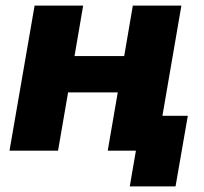

<svg xmlns="http://www.w3.org/2000/svg" viewBox="-20 -540 731 688"><path d="M456 -520 425 -339H247L278 -520H104L14 0H188L224 -209H402L366 0H467L445 128H609L653 -125H562L630 -520Z"/></svg>

Font: Fixel Display ExtraBold
Style: Italic
Weight: 800
Italic angle: -10°
Designer: AlfaBravo + MacPaw
Foundry: Kyrylo Tkachov, Marchela Mozhyna, Serhii Makarenko, Maria Weinstein, Zakhar Kryvoshyya
Version: Version 1.210;Glyphs 3.2 (3217)